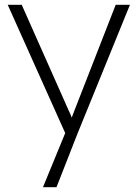

<svg xmlns="http://www.w3.org/2000/svg" viewBox="-20 -545 569 795"><path d="M158 230 250 6 12 -525H70L265 -86Q269 -78 272 -71Q275 -64 277 -58Q283 -74 290 -92L459 -525H518L301 8L214 230Z"/></svg>

Font: Readex Pro ExtraLight
Style: Regular
Weight: 200
Designer: Bonnie Shaver-Troup, Thomas Jockin
Foundry: Lexend
Version: Version 1.203; ttfautohint (v1.8.3)